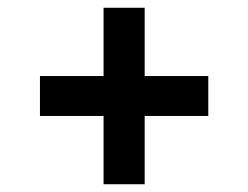

<svg xmlns="http://www.w3.org/2000/svg" viewBox="-20 -604 640 495"><path d="M247 -129V-305H83V-408H247V-584H353V-408H517V-305H353V-129Z"/></svg>

Font: Red Hat Display ExtraBold
Style: Regular
Weight: 800
Designer: Pentagram, MCKL
Foundry: Pentagram, MCKL
Version: Version 1.023